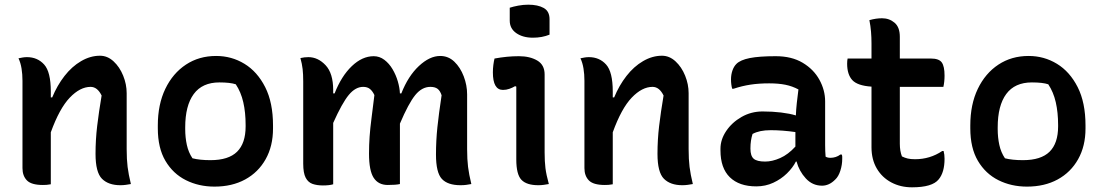

<svg xmlns="http://www.w3.org/2000/svg" viewBox="-20 -786 4710 820"><path d="M197 1Q187 3 179 3.5Q171 4 163 4Q114 4 95 -15.5Q76 -35 76 -68V-441Q76 -469 72 -493.5Q68 -518 59 -537Q68 -539 77 -540.5Q86 -542 95 -542Q140 -542 168.5 -510.5Q197 -479 197 -395V-370H203Q224 -421 255.5 -461.5Q287 -502 326.5 -525Q366 -548 407 -548Q439 -548 465 -524Q491 -500 506 -463Q521 -426 521 -388V-149Q521 -105 525 -73Q529 -41 539 0Q528 2 517 3.5Q506 5 494 5Q443 5 415.5 -22.5Q388 -50 388 -129Q388 -189 395 -248Q402 -307 414 -378Q396 -415 367 -415Q322 -415 278 -369Q234 -323 197 -221Z M903 -547Q969 -547 1024 -513.5Q1079 -480 1112.5 -414Q1146 -348 1146 -250V-237Q1146 -162 1114.5 -106Q1083 -50 1027 -19.5Q971 11 896 11Q829 11 774 -16.5Q719 -44 686.5 -99Q654 -154 654 -238V-250Q654 -340 686 -406.5Q718 -473 774 -510Q830 -547 903 -547ZM917 -434Q844 -434 807.5 -384.5Q771 -335 771 -242V-235Q771 -199 778 -167Q785 -135 802 -110Q833 -102 879 -102Q956 -102 992.5 -138Q1029 -174 1029 -246V-252Q1029 -306 1019 -349.5Q1009 -393 987 -426Q963 -434 917 -434Z M1403 1Q1387 6 1359 6Q1334 6 1315 -0.5Q1296 -7 1285.5 -27Q1275 -47 1275 -87V-438Q1275 -469 1272.5 -491Q1270 -513 1263 -538Q1271 -540 1280 -541Q1289 -542 1297 -542Q1338 -542 1370.5 -507.5Q1403 -473 1403 -401V-387H1409Q1438 -461 1482.5 -503.5Q1527 -546 1576 -546Q1601 -546 1621.5 -530.5Q1642 -515 1656.5 -490.5Q1671 -466 1679 -438.5Q1687 -411 1688 -387H1694Q1723 -461 1769 -504Q1815 -547 1860 -547Q1895 -547 1920.5 -522.5Q1946 -498 1960.5 -460Q1975 -422 1975 -383V-149Q1975 -105 1979 -73Q1983 -41 1993 0Q1982 2 1971.5 3.5Q1961 5 1947 5Q1892 5 1867 -22Q1842 -49 1842 -126Q1842 -185 1848 -242.5Q1854 -300 1866 -379Q1860 -398 1849 -406.5Q1838 -415 1818 -415Q1782 -415 1753.5 -380Q1725 -345 1688 -258V0Q1671 4 1636 4Q1596 4 1576 -26.5Q1556 -57 1556 -130Q1556 -167 1558.5 -202.5Q1561 -238 1566.5 -280Q1572 -322 1579 -380Q1571 -397 1560 -406Q1549 -415 1531 -415Q1498 -415 1469.5 -380.5Q1441 -346 1403 -261Z M2185 -105V-416L2180 -418Q2168 -411 2155 -406.5Q2142 -402 2128 -402Q2085 -402 2085 -477Q2085 -493 2087 -508.5Q2089 -524 2092 -536Q2119 -541 2144.5 -543.5Q2170 -546 2196 -546Q2243 -546 2274.5 -527.5Q2306 -509 2306 -468V-135Q2306 -96 2309.5 -68Q2313 -40 2324 0Q2313 2 2302 3.5Q2291 5 2279 5Q2229 5 2207 -18Q2185 -41 2185 -105ZM2157 -753Q2172 -758 2193.5 -762Q2215 -766 2236 -766Q2277 -766 2302 -752Q2327 -738 2327 -704V-638Q2295 -625 2256 -625Q2213 -625 2185 -644.5Q2157 -664 2157 -698Z M2597 1Q2587 3 2579 3.5Q2571 4 2563 4Q2514 4 2495 -15.5Q2476 -35 2476 -68V-441Q2476 -469 2472 -493.5Q2468 -518 2459 -537Q2468 -539 2477 -540.5Q2486 -542 2495 -542Q2540 -542 2568.5 -510.5Q2597 -479 2597 -395V-370H2603Q2624 -421 2655.5 -461.5Q2687 -502 2726.5 -525Q2766 -548 2807 -548Q2839 -548 2865 -524Q2891 -500 2906 -463Q2921 -426 2921 -388V-149Q2921 -105 2925 -73Q2929 -41 2939 0Q2928 2 2917 3.5Q2906 5 2894 5Q2843 5 2815.5 -22.5Q2788 -50 2788 -129Q2788 -189 2795 -248Q2802 -307 2814 -378Q2796 -415 2767 -415Q2722 -415 2678 -369Q2634 -323 2597 -221Z M3504 -353V-166Q3504 -153 3504.5 -141Q3505 -129 3506 -117Q3514 -112 3527 -112Q3538 -112 3549 -115.5Q3560 -119 3569 -126H3575Q3577 -121 3577 -117Q3577 -113 3577 -107Q3577 -82 3569 -57Q3561 -32 3547 -19Q3533 -5 3519 1Q3505 7 3491 7Q3450 7 3421.5 -24Q3393 -55 3382 -96H3379Q3366 -70 3341 -45.5Q3316 -21 3282.5 -5.5Q3249 10 3210 10Q3137 10 3097 -29Q3057 -68 3057 -144V-151Q3057 -190 3081.5 -226.5Q3106 -263 3147 -286.5Q3188 -310 3237 -310Q3279 -310 3316 -305.5Q3353 -301 3379 -293Q3380 -319 3383 -346Q3386 -373 3390 -404Q3364 -418 3334.5 -424Q3305 -430 3265 -430Q3221 -430 3185 -424.5Q3149 -419 3113 -407H3107Q3102 -425 3102 -447Q3102 -467 3108 -484.5Q3114 -502 3125 -513Q3142 -530 3182 -538Q3222 -546 3293 -546Q3361 -546 3408 -518Q3455 -490 3479.5 -445.5Q3504 -401 3504 -353ZM3185 -151Q3185 -120 3199 -108Q3213 -96 3248 -96Q3278 -96 3312 -111Q3346 -126 3377 -160V-222Q3349 -226 3322.5 -228Q3296 -230 3272 -230Q3247 -230 3228 -226Q3209 -222 3194 -214Q3185 -186 3185 -153Z M4010 -141Q4014 -126 4014 -108Q4014 -50 3989 -20Q3962 14 3875 14Q3826 14 3786.5 -7Q3747 -28 3724.5 -66.5Q3702 -105 3702 -157V-416Q3642 -420 3620 -444Q3598 -468 3598 -514Q3598 -520 3598.5 -526Q3599 -532 3600 -536H3702V-601Q3702 -626 3700 -650.5Q3698 -675 3693 -700Q3707 -704 3720.5 -706Q3734 -708 3747 -708Q3778 -708 3800.5 -689Q3823 -670 3823 -629V-536H3956Q3990 -536 4002 -519.5Q4014 -503 4014 -463Q4014 -437 4009 -415H3823V-172Q3823 -141 3832 -118Q3844 -112 3856.5 -109Q3869 -106 3888 -106Q3952 -106 4004 -141Z M4373 -547Q4439 -547 4494 -513.5Q4549 -480 4582.5 -414Q4616 -348 4616 -250V-237Q4616 -162 4584.5 -106Q4553 -50 4497 -19.5Q4441 11 4366 11Q4299 11 4244 -16.5Q4189 -44 4156.5 -99Q4124 -154 4124 -238V-250Q4124 -340 4156 -406.5Q4188 -473 4244 -510Q4300 -547 4373 -547ZM4387 -434Q4314 -434 4277.5 -384.5Q4241 -335 4241 -242V-235Q4241 -199 4248 -167Q4255 -135 4272 -110Q4303 -102 4349 -102Q4426 -102 4462.5 -138Q4499 -174 4499 -246V-252Q4499 -306 4489 -349.5Q4479 -393 4457 -426Q4433 -434 4387 -434Z"/></svg>

Font: Recursive Sn Csl St SmB
Style: Regular
Weight: 600
Version: Version 1.079;hotconv 1.0.112;makeotfexe 2.5.65598; ttfautoh